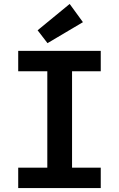

<svg xmlns="http://www.w3.org/2000/svg" viewBox="-20 -950 600 970"><path d="M72 0V-103H219V-590H72V-693H489V-590H344V-103H489V0ZM220 -732 170 -797 332 -930 399 -838Z"/></svg>

Font: Ubuntu Sans Mono SemiBold
Style: Regular
Weight: 600
Monospace: yes
Designer: Dalton Maag Ltd
Foundry: Dalton Maag Ltd
Version: Version 1.006